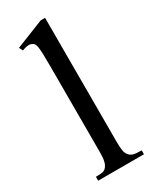

<svg xmlns="http://www.w3.org/2000/svg" viewBox="-182 -745 643 796"><g transform="rotate(-30 139.0 -347.5)"><path d="M37.6 0V-18.6Q60.1 -18.6 70.8 -21Q81.5 -23.4 89.4 -33.7Q92.3 -37.6 94.7 -42.7Q97.2 -47.9 99.1 -55.7Q101.1 -63.5 102.1 -74.5Q103 -85.4 103 -101.1V-506.8Q103 -544.9 102.3 -566.9Q101.6 -588.9 99.9 -600.6Q98.1 -612.3 95.7 -616.7Q93.3 -621.1 89.4 -624.5Q85 -627.4 80.1 -629.2Q75.2 -630.9 69.3 -630.9Q63.5 -630.9 55.7 -629.2Q47.9 -627.4 37.6 -623.5L28.8 -641.1L163.6 -694.8H184.6V-101.1Q184.6 -86.4 185.3 -75.9Q186 -65.4 187.5 -57.9Q189 -50.3 191.4 -45.2Q193.8 -40 197.3 -35.6Q200.7 -31.2 205.1 -28.1Q209.5 -24.9 216.1 -22.7Q222.7 -20.5 232.7 -19.5Q242.7 -18.6 256.8 -18.6V0Z"/></g></svg>

Font: Doulos SIL Cyr
Style: Regular
Weight: 400
Designer: Walt Agee, Victor Gaultney, Peter Martin, Debbi Hosken, Becca Hirsbrunner
Foundry: SIL International
Version: Version 5.000